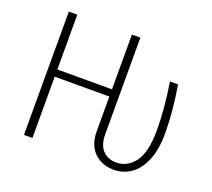

<svg xmlns="http://www.w3.org/2000/svg" viewBox="-118 -837 1105 1001"><g transform="rotate(20 434.0 -336.5)"><path d="M791 -259Q791 -168 765.5 -107.5Q740 -47 697.5 -18Q655 11 602 11Q537 11 494.5 -30.5Q452 -72 452 -147V-340H149V0H102V-684H149V-380H452V-684H499V-149Q499 -89 527.5 -59Q556 -29 603 -29Q664 -29 704.5 -83Q745 -137 745 -260Q745 -377 722 -522H767Q791 -376 791 -259Z"/></g></svg>

Font: Fira Sans Condensed ExtraLight
Style: Regular
Weight: 275
Width: 3
Designer: Carrois Corporate & Edenspiekermann AG
Foundry: Carrois Corporate GbR & Edenspiekermann AG
Version: Version 4.203